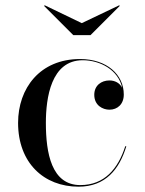

<svg xmlns="http://www.w3.org/2000/svg" viewBox="-20 -692 547 722"><path d="M287.5 -605 148.5 -672 145.5 -670 255.5 -560H320.5L430.5 -670L428 -672ZM455 -142H451C424 -57.5 373 4 282 4C174 4 152.5 -115.5 152.5 -230C152.5 -324 172 -465.5 291 -465.5C356.5 -465.5 425.5 -429 439.5 -361.5C430.5 -380 412 -389.5 391.5 -389.5C361 -389.5 334.5 -370.5 334.5 -335.5C334.5 -295.5 366.5 -279.5 391.5 -279.5C422 -279.5 445.5 -300.5 445.5 -336.5C445.5 -410.5 383 -470 281 -470C130 -470 48 -360 48 -230C48 -80 144.5 10 275.5 10C376.5 10 429 -55.5 455 -142Z"/></svg>

Font: Bodoni* 48pt
Style: Regular
Weight: 400
Version: Version 2.3